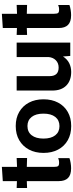

<svg xmlns="http://www.w3.org/2000/svg" viewBox="619 -1394 785 2063"><g transform="rotate(-90 1011.5 -362.5)"><path d="M235 9Q163 9 130 -24.5Q97 -58 97 -123V-467L23 -464V-576L97 -573V-725L250 -735V-572L345 -576V-464L250 -467V-175Q250 -143 258 -131.5Q266 -120 294 -120Q310 -120 323 -123Q336 -126 344 -130V-9Q323 -1 292.5 4Q262 9 235 9Z M689 10Q601 10 536 -27Q471 -64 435.5 -131Q400 -198 400 -287Q400 -377 436 -444Q472 -511 536.5 -548.5Q601 -586 689 -586Q776 -586 840.5 -548.5Q905 -511 940.5 -444Q976 -377 976 -288Q976 -198 940.5 -131Q905 -64 840.5 -27Q776 10 689 10ZM688 -116Q751 -116 786.5 -161Q822 -206 822 -288Q822 -370 786.5 -415Q751 -460 689 -460Q625 -460 589.5 -414.5Q554 -369 554 -288Q554 -206 589.5 -161Q625 -116 688 -116Z M1270 10Q1177 10 1123.5 -43Q1070 -96 1070 -193V-576H1225V-222Q1225 -125 1317 -125Q1365 -125 1395.5 -155Q1426 -185 1430 -233V-576H1585V0H1442L1436 -78Q1407 -33 1364.5 -11.5Q1322 10 1270 10Z M1880 9Q1808 9 1775 -24.5Q1742 -58 1742 -123V-467L1668 -464V-576L1742 -573V-725L1895 -735V-572L1990 -576V-464L1895 -467V-175Q1895 -143 1903 -131.5Q1911 -120 1939 -120Q1955 -120 1968 -123Q1981 -126 1989 -130V-9Q1968 -1 1937.5 4Q1907 9 1880 9Z"/></g></svg>

Font: BDO Grotesk
Style: Bold
Weight: 700
Designer: Deni Anggara
Foundry: Lokal Container
Version: Version 2.000